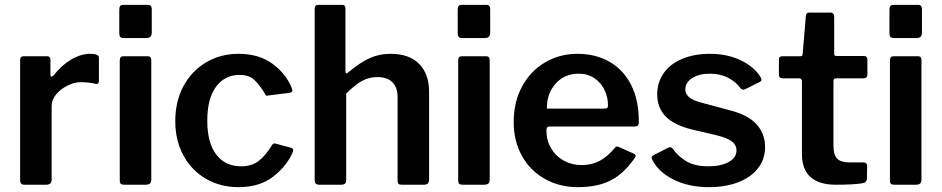

<svg xmlns="http://www.w3.org/2000/svg" viewBox="-20 -762 3884 792"><path d="M63 -18C63 -6 69 0 81 0H170C185.3 0 193 -6.7 193 -20V-326C193 -342 199.2 -357.5 211.5 -372.5C223.8 -387.5 239.5 -399.7 258.5 -409C277.5 -418.3 295.7 -423 313 -423C335.7 -423 356.3 -420.7 375 -416C383.7 -414.7 388 -418.7 388 -428V-524C388 -534.7 376 -540 352 -540C326.7 -540 300.7 -532.2 274 -516.5C247.3 -500.8 223 -479 201 -451C197.7 -447.7 195 -446 193 -446C189.7 -446 188 -448.7 188 -454V-515C188 -525 183.3 -530 174 -530H77C67.7 -530 63 -524.3 63 -513Z M606 -628V-725C606 -730.3 604.7 -734.5 602 -737.5C599.3 -740.5 595.7 -742 591 -742H488C477.3 -742 472 -735.7 472 -723V-625C472 -618.3 473.3 -613.3 476 -610C478.7 -606.7 483.7 -605 491 -605H582C590.7 -605 596.8 -606.8 600.5 -610.5C604.2 -614.2 606 -620 606 -628ZM604 -22V-514C604 -524.7 599.3 -530 590 -530H489C479 -530 474 -524.3 474 -513V-18C474 -11.3 475.3 -6.7 478 -4C480.7 -1.3 485.7 0 493 0H580C588.7 0 594.8 -1.7 598.5 -5C602.2 -8.3 604 -14 604 -22Z M1104 -499C1066.7 -526.3 1020 -540 964 -540C914.7 -540 870.2 -528.3 830.5 -505C790.8 -481.7 759.7 -449 737 -407C714.3 -365 703 -317 703 -263C703 -209.7 714.2 -162.3 736.5 -121C758.8 -79.7 789.8 -47.5 829.5 -24.5C869.2 -1.5 914 10 964 10C1022 10 1069.7 -4.5 1107 -33.5C1144.3 -62.5 1171.3 -96.3 1188 -135C1190.7 -144.3 1188.7 -150 1182 -152L1119 -169C1115 -170.3 1111.8 -170.7 1109.5 -170C1107.2 -169.3 1105 -167.7 1103 -165C1085 -135 1066.3 -112.7 1047 -98C1027.7 -83.3 1003.7 -76 975 -76C931 -76 896.7 -92.2 872 -124.5C847.3 -156.8 835 -203.7 835 -265C835 -325 847 -371.3 871 -404C895 -436.7 927.7 -453 969 -453C993 -453 1012.2 -446.8 1026.5 -434.5C1040.8 -422.2 1056 -403 1072 -377C1074 -370.3 1077.3 -367 1082 -367L1086 -368L1174 -379C1182 -380.3 1186 -383.7 1186 -389L1184 -398C1168 -438 1141.3 -471.7 1104 -499Z M1278 -18C1278 -6 1284.3 0 1297 0H1386C1394 0 1399.7 -1.5 1403 -4.5C1406.3 -7.5 1408 -12.7 1408 -20V-376C1432 -400 1453.7 -417.3 1473 -428C1492.3 -438.7 1513.7 -444 1537 -444C1564.3 -444 1585 -436.8 1599 -422.5C1613 -408.2 1620 -388 1620 -362V-18C1620 -11.3 1621.2 -6.7 1623.5 -4C1625.8 -1.3 1630.3 0 1637 0H1729C1743 0 1750 -7 1750 -21V-383C1750 -432.3 1736.3 -470.8 1709 -498.5C1681.7 -526.2 1642.3 -540 1591 -540C1560.3 -540 1531.8 -534.2 1505.5 -522.5C1479.2 -510.8 1449.3 -491 1416 -463C1412.7 -460.3 1410 -459.3 1408 -460C1406 -460.7 1405 -463 1405 -467V-727C1405 -737 1400.7 -742 1392 -742H1293C1283 -742 1278 -736.3 1278 -725Z M2002 -628V-725C2002 -730.3 2000.7 -734.5 1998 -737.5C1995.3 -740.5 1991.7 -742 1987 -742H1884C1873.3 -742 1868 -735.7 1868 -723V-625C1868 -618.3 1869.3 -613.3 1872 -610C1874.7 -606.7 1879.7 -605 1887 -605H1978C1986.7 -605 1992.8 -606.8 1996.5 -610.5C2000.2 -614.2 2002 -620 2002 -628ZM2000 -22V-514C2000 -524.7 1995.3 -530 1986 -530H1885C1875 -530 1870 -524.3 1870 -513V-18C1870 -11.3 1871.3 -6.7 1874 -4C1876.7 -1.3 1881.7 0 1889 0H1976C1984.7 0 1990.8 -1.7 1994.5 -5C1998.2 -8.3 2000 -14 2000 -22Z M2253 -150.5C2240.3 -172.2 2234 -196.7 2234 -224C2234 -234.7 2237.7 -240 2245 -240H2599C2605.7 -240.7 2610 -242.3 2612 -245C2614 -247.7 2615 -252.3 2615 -259V-263C2615 -320.3 2604.5 -369.8 2583.5 -411.5C2562.5 -453.2 2532.8 -485 2494.5 -507C2456.2 -529 2412 -540 2362 -540C2313.3 -540 2269 -528.3 2229 -505C2189 -481.7 2157.3 -448.7 2134 -406C2110.7 -363.3 2099 -314 2099 -258C2099 -206 2110.3 -159.7 2133 -119C2155.7 -78.3 2187.2 -46.7 2227.5 -24C2267.8 -1.3 2313.3 10 2364 10C2417.3 10 2462.2 0.8 2498.5 -17.5C2534.8 -35.8 2568 -66.7 2598 -110C2600.7 -114 2602 -117 2602 -119C2602 -123 2599.7 -126 2595 -128L2534 -155C2530 -157 2527 -158 2525 -158C2523 -158 2520.3 -156.3 2517 -153C2497 -128.3 2475.8 -110.2 2453.5 -98.5C2431.2 -86.8 2406.3 -81 2379 -81C2352.3 -81 2327.8 -87.2 2305.5 -99.5C2283.2 -111.8 2265.7 -128.8 2253 -150.5ZM2471 -314H2236C2235.3 -354.7 2247.2 -388.8 2271.5 -416.5C2295.8 -444.2 2327.7 -458 2367 -458C2392.3 -458 2414.2 -451.7 2432.5 -439C2450.8 -426.3 2464.7 -410 2474 -390C2483.3 -370 2488 -349.3 2488 -328C2488 -322 2486.8 -318.2 2484.5 -316.5C2482.2 -314.8 2477.7 -314 2471 -314Z M2982 -442C3003.3 -431.3 3020.7 -417 3034 -399C3037.3 -394.3 3041.7 -392 3047 -392C3047.7 -392 3050 -392.7 3054 -394L3116 -425C3119.3 -427 3121 -429.7 3121 -433C3121 -436.3 3119.3 -440.7 3116 -446C3098.7 -473.3 3071.7 -495.8 3035 -513.5C2998.3 -531.2 2956.3 -540 2909 -540C2865 -540 2826.5 -533 2793.5 -519C2760.5 -505 2735.2 -485.3 2717.5 -460C2699.8 -434.7 2691 -405.7 2691 -373C2691 -335.7 2702.8 -305 2726.5 -281C2750.2 -257 2787.3 -239 2838 -227L2940 -203C2968.7 -195.7 2988.8 -187.2 3000.5 -177.5C3012.2 -167.8 3018 -156 3018 -142C3018 -121.3 3007.2 -105.2 2985.5 -93.5C2963.8 -81.8 2936 -76 2902 -76C2865.3 -76 2835.5 -82.7 2812.5 -96C2789.5 -109.3 2770 -127.3 2754 -150C2750.7 -153.3 2747.7 -155 2745 -155C2741.7 -155 2737.7 -153.7 2733 -151L2674 -121C2670 -118.3 2668 -115 2668 -111C2668 -109 2669.3 -105.3 2672 -100C2689.3 -67.3 2718.7 -40.8 2760 -20.5C2801.3 -0.2 2849.7 10 2905 10C2949.7 10 2989.5 3.3 3024.5 -10C3059.5 -23.3 3086.8 -42.5 3106.5 -67.5C3126.2 -92.5 3136 -122 3136 -156C3136 -192 3124.3 -223 3101 -249C3077.7 -275 3041 -294.3 2991 -307L2872 -339C2847.3 -345.7 2830.3 -353.5 2821 -362.5C2811.7 -371.5 2807 -381.7 2807 -393C2807 -412.3 2816.5 -428 2835.5 -440C2854.5 -452 2878.7 -458 2908 -458C2936 -458 2960.7 -452.7 2982 -442Z M3428 -439H3541C3552.3 -439 3558 -444 3558 -454V-517C3558 -526.3 3553 -531 3543 -531H3430C3424 -531 3421 -534 3421 -540V-693C3421 -698.3 3419.7 -702.5 3417 -705.5C3414.3 -708.5 3411 -710 3407 -710H3318C3313.3 -710 3310 -708.8 3308 -706.5C3306 -704.2 3304.7 -700 3304 -694L3291 -540C3291 -533.3 3288 -530 3282 -530H3208C3198 -530 3193 -525.7 3193 -517V-454C3193 -444 3198.3 -439 3209 -439H3276C3284 -439 3288 -434.7 3288 -426V-127C3288 -84.3 3299.8 -52.5 3323.5 -31.5C3347.2 -10.5 3381.7 0 3427 0C3476.3 0 3513 -2 3537 -6C3549.7 -8 3556 -14.7 3556 -26L3557 -78C3557 -82 3555.7 -85.3 3553 -88C3550.3 -90.7 3547 -92 3543 -92H3484C3460.7 -92 3443.8 -97.2 3433.5 -107.5C3423.2 -117.8 3418 -135.7 3418 -161V-428C3418 -435.3 3421.3 -439 3428 -439Z M3783 -628V-725C3783 -730.3 3781.7 -734.5 3779 -737.5C3776.3 -740.5 3772.7 -742 3768 -742H3665C3654.3 -742 3649 -735.7 3649 -723V-625C3649 -618.3 3650.3 -613.3 3653 -610C3655.7 -606.7 3660.7 -605 3668 -605H3759C3767.7 -605 3773.8 -606.8 3777.5 -610.5C3781.2 -614.2 3783 -620 3783 -628ZM3781 -22V-514C3781 -524.7 3776.3 -530 3767 -530H3666C3656 -530 3651 -524.3 3651 -513V-18C3651 -11.3 3652.3 -6.7 3655 -4C3657.7 -1.3 3662.7 0 3670 0H3757C3765.7 0 3771.8 -1.7 3775.5 -5C3779.2 -8.3 3781 -14 3781 -22Z"/></svg>

Font: Libre Franklin SemiBold
Style: Regular
Weight: 600
Designer: Pablo Impallari, Rodrigo Fuenzalida
Foundry: Impallari Type
Version: Version 1.002; ttfautohint (v1.5)